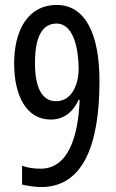

<svg xmlns="http://www.w3.org/2000/svg" viewBox="-20 -744 469 774"><path d="M381 -417C381 -614 320 -724 209 -724C92 -724 37 -621 37 -488C37 -362 84 -262 185 -262C236 -262 275 -292 297 -342H301C296 -198 257 -64 144 -64C114 -64 90 -68 69 -76V0C88 5 122 10 146 10C310 10 381 -150 381 -417ZM208 -649C281 -649 297 -534 297 -467C297 -401 268 -336 206 -336C150 -336 121 -389 121 -490C121 -597 151 -649 208 -649Z"/></svg>

Font: Noto Sans Thai Looped ExtraCondensed
Style: Regular
Weight: 400
Width: 2
Designer: Sasikarn Vongin, Ben Mitchell
Foundry: The Fontpad Ltd
Version: Version 1.001